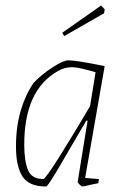

<svg xmlns="http://www.w3.org/2000/svg" viewBox="-20 -668 445 697"><path d="M289 -22 339 -18 337 -3Q330 -2 322.5 0Q315 2 308 3Q284 9 279 9Q276 9 268.5 1.5Q261 -6 262 -8L298 -230H293Q286 -216 278 -204Q221 -106 187 -48.5Q153 9 147 9Q85 9 61.5 -27.5Q38 -64 38 -136Q38 -208 55.5 -267Q73 -326 102 -367Q130 -397 170 -423Q210 -449 228 -449Q258 -449 360 -428ZM307 -283 327 -406Q302 -413 279.5 -418.5Q257 -424 241 -424Q214 -424 190 -410Q68 -341 68 -143Q68 -84 81.5 -51Q95 -18 137 -18Q145 -18 200 -106Q255 -194 307 -283ZM206 -549 347 -648 360 -634 358 -620 213 -537Z"/></svg>

Font: Grenze Thin
Style: Italic
Weight: 250
Italic angle: -10°
Designer: Renata Polastri
Foundry: Omnibus-Type
Version: Version 1.002; ttfautohint (v1.8)